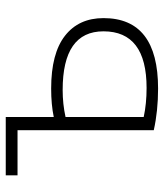

<svg xmlns="http://www.w3.org/2000/svg" viewBox="29 -589 570 668"><g transform="rotate(-90 314.0 -255.0)"><path d="M539 -180Q539 -322 335 -322Q286 -322 241 -312V-40Q287 -30 342 -30Q539 -30 539 -180ZM241 -353Q284 -362 340 -362Q462 -362 523.5 -314Q585 -266 585 -180Q585 10 340 10Q262 10 195 -5V-479H38V-520H241Z"/></g></svg>

Font: Mplus 1p Light
Style: Regular
Weight: 300
Version: Version 1.061